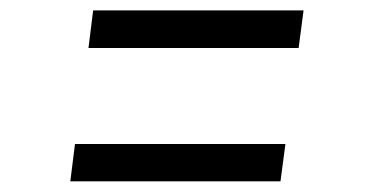

<svg xmlns="http://www.w3.org/2000/svg" viewBox="-20 -497 709 370"><path d="M159.5 -477H565L555.5 -404.5H150.5ZM124.5 -219.5H530L520.5 -147.5H115.5Z"/></svg>

Font: Merriweather 48pt SemiBold
Style: Italic
Weight: 600
Italic angle: -7.8°
Designer: Eben Sorkin
Foundry: Eben Sorkin
Version: Version 2.101